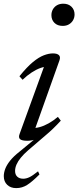

<svg xmlns="http://www.w3.org/2000/svg" viewBox="-64 -732 413 1012"><path d="M207 -652Q207 -669 214.8 -682.8Q222.5 -696.5 236.5 -704.5Q250.5 -712.5 269.5 -712.5Q296.5 -712.5 312.8 -696.5Q329 -680.5 329 -656Q329 -639 321 -625.2Q313 -611.5 299.2 -603.5Q285.5 -595.5 266.5 -595.5Q239 -595.5 223 -611.5Q207 -627.5 207 -652ZM179 -21 84 60.5Q61 80.5 45.8 99.2Q30.5 118 23 135.2Q15.5 152.5 15.5 169Q15.5 188.5 27 199.2Q38.5 210 58.5 210Q73.5 210 90 202.5Q106.5 195 136.5 171L144 187.5Q105.5 226 79 242.8Q52.5 259.5 21.5 259.5Q-8 259.5 -26 242.2Q-44 225 -44 196.5Q-44 178.5 -36.5 158.2Q-29 138 -10.8 115Q7.5 92 40 66.5L132 -9.5V-0.5Q118 5 105.2 7.5Q92.5 10 80.5 10Q51.5 10 41.8 1.5Q32 -7 39.5 -26.5L173.5 -395.5L189 -381Q172 -381.5 149.8 -373.8Q127.5 -366 103.2 -350.2Q79 -334.5 55 -311.5L38.5 -330Q77.5 -378.5 109 -404.5Q140.5 -430.5 166.8 -440.5Q193 -450.5 215 -450.5Q237 -450.5 246.5 -441.5Q256 -432.5 249.5 -414L115 -36.5L105 -57.5Q122.5 -56 145 -62Q167.5 -68 192.2 -81.8Q217 -95.5 241 -116L256.5 -96Q236 -73.5 216.2 -54.5Q196.5 -35.5 179 -21Z"/></svg>

Font: Newsreader 16pt 16pt
Style: Italic
Weight: 400
Italic angle: -17°
Version: Version 1.003